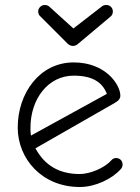

<svg xmlns="http://www.w3.org/2000/svg" viewBox="-20 -749 561 769"><path d="M471 -90C471 -105 460 -116 445 -116C438 -116 431 -113 427 -108C400 -77 342 -52 299 -52C218 -52 159 -86 122 -155L440 -337C456 -346 462 -355 462 -366C462 -409 404 -499 275 -499C139 -499 51 -376 51 -238C51 -114 147 0 300 0C361 0 429 -32 464 -72C468 -76 471 -83 471 -90ZM275 -446C350 -446 390 -420 408 -373L104 -206C102 -217 102 -226 102 -237C102 -353 173 -446 275 -446ZM252 -573C258 -568 265 -565 272 -565C278 -565 285 -567 291 -572L422 -682C429 -687 432 -695 432 -703C432 -718 420 -729 406 -729C400 -729 394 -728 389 -724L274 -635L178 -722C173 -727 166 -729 159 -729C145 -729 133 -717 133 -703C133 -695 136 -688 142 -683Z"/></svg>

Font: Comic Neue
Style: Normal
Weight: 400
Designer: Craig Rozynski
Foundry: Craig Rozynski
Version: Version 2.003